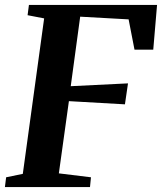

<svg xmlns="http://www.w3.org/2000/svg" viewBox="-26 -763 660 783"><path d="M-6 0 -1 -40 67 -54 154 -688 86.5 -701 92 -743H614.5L599 -560.5H522.5L498.5 -684L301 -695L262.5 -411.5L496 -423L483.5 -337.5L255 -350.5L214 -56L345 -40L341 0Z"/></svg>

Font: Merriweather 48pt
Style: Bold Italic
Weight: 700
Italic angle: -7.8°
Version: Version 2.101